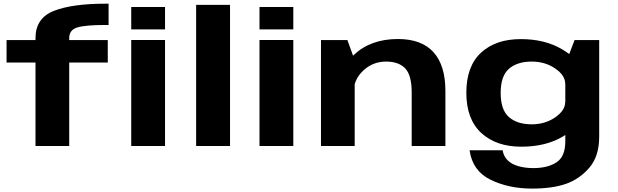

<svg xmlns="http://www.w3.org/2000/svg" viewBox="-20 -812 3436 1068"><path d="M177.5 0H365V-464H579.5V-589H365V-600Q365 -646 410.5 -659.5Q456 -673 564 -673H584V-791.5H568Q380.5 -791.5 279 -751.2Q177.5 -711 177.5 -600V-589H16.5V-464H177.5ZM710 0H898V-589.5H710ZM710 -773V-648.5H898V-773Z M1071 0H1259.5V-785H1071Z M1423.5 0H1611.5V-589.5H1423.5ZM1423.5 -773V-648.5H1611.5V-773Z M1765.5 0H1953V-477L1912.5 -589H1765.5ZM2270 0H2457.5V-307Q2457.5 -448 2391.5 -521.5Q2325.5 -595 2193 -595Q2041 -595 1947.5 -505.8Q1854 -416.5 1854 -340.5L1945 -287.5Q1945 -366.5 1999 -418Q2053 -469.5 2127.5 -469.5Q2198 -469.5 2234 -431.5Q2270 -393.5 2270 -298Z M2939.5 237Q3053 237 3128.5 210.5Q3204 184 3258.5 120.5Q3313 57 3313 -51.5V-589H3176L3124.5 -454V-26Q3124.5 59.5 3075.2 91.2Q3026 123 2947 123Q2900.5 123 2863 112.2Q2825.5 101.5 2803.2 79.2Q2781 57 2776 24H2592Q2608 138.5 2708.8 187.8Q2809.5 237 2939.5 237ZM2880 4Q3015.5 4 3110.2 -52.2Q3205 -108.5 3205 -158.5L3124 -245Q3124 -197.5 3068 -159Q3012 -120.5 2937.5 -120.5Q2857.5 -120.5 2811.2 -160.5Q2765 -200.5 2765 -295Q2765 -389.5 2811.2 -429.5Q2857.5 -469.5 2937.5 -469.5Q3012 -469.5 3068 -431.2Q3124 -393 3124 -346L3204 -429.5Q3204 -479 3108.2 -536.8Q3012.5 -594.5 2877 -594.5Q2737.5 -594.5 2655.8 -519Q2574 -443.5 2574 -296Q2574 -149 2657 -72.5Q2740 4 2880 4Z"/></svg>

Font: Anybody Expanded
Style: Bold
Weight: 700
Width: 7
Designer: Tyler Finck
Foundry: Etcetera Type Company
Version: Version 1.113;gftools[0.9.25]